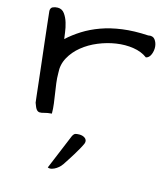

<svg xmlns="http://www.w3.org/2000/svg" viewBox="-129 -687 946 1092"><g transform="rotate(15 344.5 -141.5)"><path d="M33.2 -558.6Q33.2 -577.1 46.4 -583Q59.6 -588.9 75.2 -588.9Q100.6 -588.9 115.7 -567.9Q130.9 -546.9 139.2 -519Q147.5 -491.2 150.9 -464.4Q154.3 -437.5 156.2 -425.8Q192.4 -459 237.3 -487.3Q282.2 -515.6 337.4 -535.6Q392.6 -555.7 460.4 -564.9Q528.3 -574.2 612.3 -569.3Q638.7 -575.2 651.9 -558.1Q665 -541 667 -517.6Q668.9 -494.1 659.7 -471.7Q650.4 -449.2 631.8 -445.3Q597.7 -470.7 549.3 -478Q501 -485.4 448.7 -477.5Q396.5 -469.7 345.7 -448.7Q294.9 -427.7 255.4 -395.5Q215.8 -363.3 192.9 -321.3Q169.9 -279.3 173.8 -230.5Q173.8 -200.2 177.7 -171.4Q181.6 -142.6 186 -113.8Q190.4 -85 194.3 -56.2Q198.2 -27.3 198.2 2Q171.9 3.9 155.8 8.8Q139.6 13.7 128.9 13.2Q118.2 12.7 110.4 3.4Q102.5 -5.9 92.8 -34.2Q91.8 -41 87.9 -75.2Q84 -109.4 78.6 -158.2Q73.2 -207 66.4 -265.1Q59.6 -323.2 53.2 -379.4Q46.9 -435.5 41.5 -482.9Q36.1 -530.3 33.2 -558.6ZM340.8 96.7Q348.6 81.1 357.9 78.6Q367.2 76.2 380.9 76.2Q389.6 76.2 398.4 78.6Q407.2 81.1 414.1 86.4Q420.9 91.8 423.3 99.6Q425.8 107.4 421.9 118.2Q415 133.8 404.3 152.8Q393.6 171.9 381.3 191.9Q369.1 211.9 356.9 230.5Q344.7 249 335.9 262.7Q333 267.6 324.7 276.4Q316.4 285.2 304.7 293Q293 300.8 279.8 304.7Q266.6 308.6 254.9 303.7Z"/></g></svg>

Font: Architects Daughter-petzku
Style: Regular
Weight: 400
Designer: Kimberly Geswein
Foundry: Kimberly Geswein
Version: Version 1.000 2010 initial release